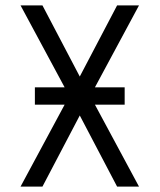

<svg xmlns="http://www.w3.org/2000/svg" viewBox="-20 -690 590 710"><path d="M56 0 219 -303H109V-367H219L56 -670H137L275 -407L413 -670H494L331 -367H441V-303H331L494 0H413L275 -263L137 0Z"/></svg>

Font: Lode Term
Style: Regular
Weight: 400
Monospace: yes
Designer: Belleve Invis
Foundry: Belleve Invis
Version: Version 29.2.0